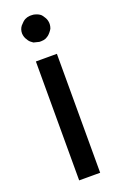

<svg xmlns="http://www.w3.org/2000/svg" viewBox="-136 -731 480 763"><g transform="rotate(-20 104.0 -349.0)"><path d="M104.5 -580.1H102.5H99.6Q89.8 -582 76.2 -585.9L64.5 -594.7Q57.6 -601.6 55.7 -606.4Q46.9 -618.2 45.9 -634.8Q45.9 -652.3 55.7 -665Q68.4 -679.7 77.6 -684.6Q86.9 -689.5 98.6 -690.4H99.6H104.5Q115.2 -690.4 120.1 -688.5Q134.8 -684.6 143.6 -676.8Q148.4 -671.9 152.3 -665Q159.2 -655.3 161.1 -644.5Q164.1 -629.9 158.2 -614.3Q154.3 -607.4 148.9 -601.1Q143.6 -594.7 138.7 -590.8Q134.8 -587.9 130.9 -585.9Q127 -583 118.2 -581.1Q111.3 -580.1 107.4 -580.1ZM59.6 -8.8V-511.7H78.1H81.1H83H92.8H102.5H108.4H115.2H123H129.9H148.4V-8.8H129.9H127H125H115.2H105.5H99.6H92.8H85.9H78.1Z"/></g></svg>

Font: LeFont
Style: Default
Weight: 400
Designer: Leryon MEDIA
Version: Version 1.0